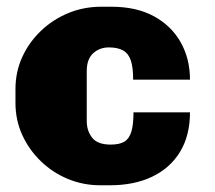

<svg xmlns="http://www.w3.org/2000/svg" viewBox="-20 -541 640 571"><path d="M278 10Q227 10 181.5 -9Q136 -28 101 -62Q66 -96 46 -140Q26 -184 26 -235V-276Q26 -327 46 -371Q66 -415 101.5 -449Q137 -483 183 -502Q229 -521 281 -521H311Q386 -521 438 -492.5Q490 -464 517.5 -415Q545 -366 545 -304H376Q376 -341 369 -361.5Q362 -382 346 -391Q330 -400 304 -400Q276 -400 257 -382.5Q238 -365 238 -330V-181Q238 -152 254 -131.5Q270 -111 309 -111Q335 -111 349.5 -119.5Q364 -128 370.5 -149Q377 -170 377 -207H545Q545 -138 515.5 -89.5Q486 -41 432.5 -15.5Q379 10 307 10Z"/></svg>

Font: Chivo Mono Black
Style: Regular
Weight: 900
Designer: Hector Gatti
Foundry: Omnibus-Type
Version: Version 1.008